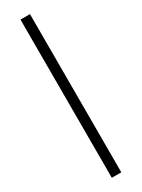

<svg xmlns="http://www.w3.org/2000/svg" viewBox="-237 -746 697 945"><g transform="rotate(-30 111.5 -273.5)"><path d="M85 176V-723H139V176Z"/></g></svg>

Font: Archivo SemiCondensed ExtraLight
Style: Regular
Weight: 250
Width: 4
Designer: Hector Gatti
Foundry: Omnibus-Type
Version: Version 2.001